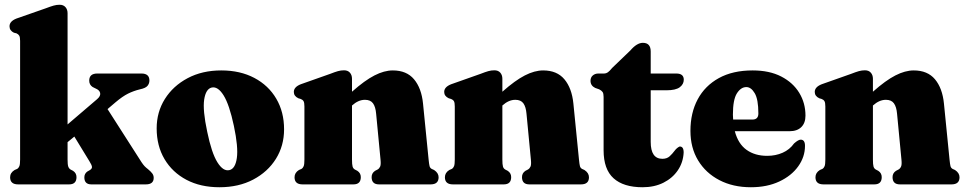

<svg xmlns="http://www.w3.org/2000/svg" viewBox="-20 -775 4056 807"><path d="M56 0Q22.5 0 22.5 -30Q22.5 -49 41.5 -60.5L52 -65Q58.5 -69 61.5 -76.8Q64.5 -84.5 64.5 -104.5V-603.5Q64.5 -619 60.8 -625.2Q57 -631.5 49 -635L38.5 -637.5Q20 -646.5 20 -664.5Q20 -685.5 49 -697L172 -740Q193 -748 205.5 -751.5Q218 -755 230.5 -755Q246.5 -755 255.2 -745Q264 -735 264 -719.5V-252L388.5 -358.5Q403.5 -371.5 401 -384Q398.5 -396.5 381 -403.5L369 -409.5Q355 -419 355 -436Q355 -466 389 -466H574.5Q608 -466 608 -436.5Q608 -424 600 -414.2Q592 -404.5 568 -399.5Q541.5 -393 518.2 -381.5Q495 -370 465.5 -345L432 -316.5L575 -93Q582 -82.5 588 -76.2Q594 -70 602 -64Q614 -54 620 -46Q626 -38 626 -27.5Q626 0 593 0H364Q334.5 0 334.5 -29.5Q334.5 -45 347 -54L357.5 -60Q367.5 -66 366.5 -74Q365.5 -82 356 -97L292.5 -201L264 -177.5V-104.5Q264 -83.5 266.8 -75.2Q269.5 -67 276.5 -62.5L287 -57Q301.5 -47.5 301.5 -30.5Q301.5 0 270.5 0Z M910 -479Q989.5 -479 1049 -447.5Q1108.5 -416 1141.2 -360.2Q1174 -304.5 1174 -231.5Q1174 -162.5 1139.8 -107.5Q1105.5 -52.5 1044.2 -20.2Q983 12 902.5 12Q823 12 763.8 -19.2Q704.5 -50.5 671.5 -106.2Q638.5 -162 638.5 -235.5Q638.5 -304 673 -359Q707.5 -414 768.8 -446.5Q830 -479 910 -479ZM944 -60Q969 -65.5 975.5 -111Q982 -156.5 963 -246Q944 -335.5 919.8 -374.2Q895.5 -413 869.5 -407Q845 -401 838.2 -356.5Q831.5 -312 851 -221Q869.5 -131.5 893.8 -92.8Q918 -54 944 -60Z M1459.5 -444V-389.5Q1513 -437 1554 -458Q1595 -479 1631 -479Q1689 -479 1720.2 -441.8Q1751.5 -404.5 1758 -340L1781.5 -104.5Q1783.5 -84.5 1785.5 -76.8Q1787.5 -69 1794.5 -65L1804.5 -60.5Q1823.5 -48 1823.5 -30Q1823.5 0 1790 0H1573Q1542 0 1542 -30.5Q1542 -47.5 1556.5 -57L1567 -62.5Q1574 -66.5 1577.8 -74.8Q1581.5 -83 1579.5 -103L1561 -296.5Q1558.5 -326 1547.8 -340.8Q1537 -355.5 1514 -355.5Q1486 -355.5 1459.5 -331.5V-331V-104.5Q1459.5 -83.5 1462 -75Q1464.5 -66.5 1471.5 -62.5L1482 -57Q1496.5 -47.5 1496.5 -30.5Q1496.5 0 1465.5 0H1251.5Q1218 0 1218 -30Q1218 -49 1236.5 -60.5L1247 -65Q1253.5 -69 1256.5 -76.8Q1259.5 -84.5 1259.5 -104.5V-327.5Q1259.5 -343.5 1255.8 -349.8Q1252 -356 1244 -359L1234 -362Q1215 -371 1215 -388.5Q1215 -409.5 1244.5 -421L1367.5 -464.5Q1388 -472.5 1400.5 -476Q1413 -479.5 1426 -479.5Q1442 -479.5 1450.8 -469.5Q1459.5 -459.5 1459.5 -444Z M2091.5 -444V-389.5Q2145 -437 2186 -458Q2227 -479 2263 -479Q2321 -479 2352.2 -441.8Q2383.5 -404.5 2390 -340L2413.5 -104.5Q2415.5 -84.5 2417.5 -76.8Q2419.5 -69 2426.5 -65L2436.5 -60.5Q2455.5 -48 2455.5 -30Q2455.5 0 2422 0H2205Q2174 0 2174 -30.5Q2174 -47.5 2188.5 -57L2199 -62.5Q2206 -66.5 2209.8 -74.8Q2213.5 -83 2211.5 -103L2193 -296.5Q2190.5 -326 2179.8 -340.8Q2169 -355.5 2146 -355.5Q2118 -355.5 2091.5 -331.5V-331V-104.5Q2091.5 -83.5 2094 -75Q2096.5 -66.5 2103.5 -62.5L2114 -57Q2128.5 -47.5 2128.5 -30.5Q2128.5 0 2097.5 0H1883.5Q1850 0 1850 -30Q1850 -49 1868.5 -60.5L1879 -65Q1885.5 -69 1888.5 -76.8Q1891.5 -84.5 1891.5 -104.5V-327.5Q1891.5 -343.5 1887.8 -349.8Q1884 -356 1876 -359L1866 -362Q1847 -371 1847 -388.5Q1847 -409.5 1876.5 -421L1999.5 -464.5Q2020 -472.5 2032.5 -476Q2045 -479.5 2058 -479.5Q2074 -479.5 2082.8 -469.5Q2091.5 -459.5 2091.5 -444Z M2498.5 -399.5 2481.5 -405.5Q2462 -415 2462 -435.5Q2462 -449.5 2471.5 -457.8Q2481 -466 2495.5 -466H2520Q2527.5 -466 2534.8 -471Q2542 -476 2553 -489.5L2629.5 -563Q2657 -595 2682 -595Q2715 -595 2715 -558.5V-466H2822.5Q2854 -466 2854 -440Q2854 -421 2837 -408.2Q2820 -395.5 2781 -395.5H2715V-178.5Q2715 -107.5 2764 -107.5Q2783 -107.5 2794.5 -118Q2806 -128.5 2815.2 -141Q2824.5 -153.5 2836 -159Q2853.5 -160.5 2853.5 -134Q2851.5 -92.5 2829.2 -59.5Q2807 -26.5 2768.8 -7.2Q2730.5 12 2681 12Q2600.5 12 2558.8 -25.8Q2517 -63.5 2517 -143.5V-367.5Q2517 -382 2512.8 -388.2Q2508.5 -394.5 2498.5 -399.5Z M3365.5 -289Q3365.5 -258 3348 -240.8Q3330.5 -223.5 3298.5 -223.5H3068.5Q3082.5 -170.5 3117.8 -145.2Q3153 -120 3204.5 -120Q3240 -120 3269.5 -133Q3299 -146 3317.5 -172Q3336 -188.5 3346 -188Q3363.5 -187.5 3363.5 -162Q3363.5 -115.5 3335 -75.8Q3306.5 -36 3255.2 -12Q3204 12 3136 12Q3061 12 3003.8 -17.8Q2946.5 -47.5 2914.2 -100.8Q2882 -154 2882 -225Q2882 -300.5 2912.5 -357.5Q2943 -414.5 3001.5 -446.8Q3060 -479 3143.5 -479Q3214 -479 3263.5 -453.5Q3313 -428 3339.2 -385Q3365.5 -342 3365.5 -289ZM3060.5 -293Q3060.5 -282 3061.5 -272.5H3142.5Q3167.5 -272.5 3167.5 -298Q3167.5 -357.5 3152.2 -383.2Q3137 -409 3117 -409Q3094 -409 3077.2 -382.5Q3060.5 -356 3060.5 -293Z M3649 -444V-389.5Q3702.5 -437 3743.5 -458Q3784.5 -479 3820.5 -479Q3878.5 -479 3909.8 -441.8Q3941 -404.5 3947.5 -340L3971 -104.5Q3973 -84.5 3975 -76.8Q3977 -69 3984 -65L3994 -60.5Q4013 -48 4013 -30Q4013 0 3979.5 0H3762.5Q3731.5 0 3731.5 -30.5Q3731.5 -47.5 3746 -57L3756.5 -62.5Q3763.5 -66.5 3767.2 -74.8Q3771 -83 3769 -103L3750.5 -296.5Q3748 -326 3737.2 -340.8Q3726.5 -355.5 3703.5 -355.5Q3675.5 -355.5 3649 -331.5V-331V-104.5Q3649 -83.5 3651.5 -75Q3654 -66.5 3661 -62.5L3671.5 -57Q3686 -47.5 3686 -30.5Q3686 0 3655 0H3441Q3407.5 0 3407.5 -30Q3407.5 -49 3426 -60.5L3436.5 -65Q3443 -69 3446 -76.8Q3449 -84.5 3449 -104.5V-327.5Q3449 -343.5 3445.2 -349.8Q3441.5 -356 3433.5 -359L3423.5 -362Q3404.5 -371 3404.5 -388.5Q3404.5 -409.5 3434 -421L3557 -464.5Q3577.5 -472.5 3590 -476Q3602.5 -479.5 3615.5 -479.5Q3631.5 -479.5 3640.2 -469.5Q3649 -459.5 3649 -444Z"/></svg>

Font: Fraunces 72pt S050 Black
Style: Regular
Weight: 900
Version: Version 1.000; ttfautohint (v1.8.3)